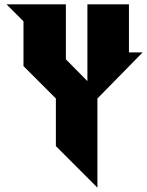

<svg xmlns="http://www.w3.org/2000/svg" viewBox="-20 -770 676 883"><path d="M428 -317 636 -529H573V-750H382V-397L283 -497V-750H10L88 -672V-466L237 -317V-98L428 93Z"/></svg>

Font: Kidora Gothic
Style: Regular
Weight: 400
Version: Version 001.018